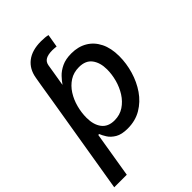

<svg xmlns="http://www.w3.org/2000/svg" viewBox="-275 -846 1162 1162"><g transform="rotate(-45 305.5 -265.0)"><path d="M101.6 -449.7 117.2 -545.9 126.5 -600.1Q137.2 -664.6 182.6 -699.5Q228 -734.4 304.2 -734.4Q322.8 -734.4 338.1 -732.9Q353.5 -731.4 363.3 -728.5L349.1 -645Q340.3 -646 331.8 -646.7Q323.2 -647.5 315.4 -647.5Q277.8 -647.5 258.1 -636.2Q238.3 -625 233.9 -600.1L225.1 -545.9L209 -449.7ZM-6.8 204.1 117.7 -545.9H222.2L207 -457H211.4Q223.6 -475.6 244.9 -498Q266.1 -520.5 299.8 -536.6Q333.5 -552.7 382.8 -552.7Q440.9 -552.7 484.4 -527.1Q527.8 -501.5 552 -452.9Q576.2 -404.3 576.2 -335.4Q576.2 -273.4 558.1 -211.9Q540 -150.4 505.4 -100.1Q470.7 -49.8 419.7 -19.5Q368.7 10.7 302.7 10.7Q251.5 10.7 221.9 -6.8Q192.4 -24.4 177.7 -47.9Q163.1 -71.3 156.7 -88.4H148.9L100.6 204.1ZM280.8 -80.6Q327.1 -80.6 361.8 -103.8Q396.5 -127 420.2 -164.3Q443.8 -201.7 455.6 -245.6Q467.3 -289.6 467.3 -331.1Q467.3 -388.7 440.4 -425Q413.6 -461.4 356.4 -461.4Q310.5 -461.4 276.1 -439.2Q241.7 -417 218.5 -380.6Q195.3 -344.2 183.6 -300Q171.9 -255.9 171.9 -211.9Q171.9 -151.9 199.2 -116.2Q226.6 -80.6 280.8 -80.6Z"/></g></svg>

Font: Inter Medium
Style: Italic
Weight: 500
Italic angle: -9.3988°
Designer: Rasmus Andersson
Foundry: rsms
Version: Version 4.001;git-66647c0bb